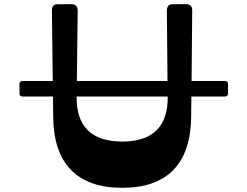

<svg xmlns="http://www.w3.org/2000/svg" viewBox="-20 -883 1182 917"><path d="M1054 -496H895L898 -834C898 -852 889 -863 870 -863H805C786 -863 777 -852 777 -833L780 -496H347L351 -833C351 -852 341 -863 322 -863H256C237 -863 228 -853 228 -834L232 -496H88C78 -496 73 -491 73 -481V-437C73 -427 78 -422 88 -422H233L234 -326C236 -102 347 14 564 14C780 14 891 -102 893 -326L894 -422H1054C1064 -422 1069 -427 1069 -437V-481C1069 -491 1064 -496 1054 -496ZM781 -420C782 -282 713 -207 564 -207C414 -207 345 -282 346 -420V-422H781Z"/></svg>

Font: OpenDyslexic3
Style: Regular
Weight: 400
Designer: Abelardo Gonzalez
Version: Version 3.001;PS 003.001;hotconv 1.0.88;makeotf.lib2.5.64775